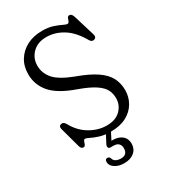

<svg xmlns="http://www.w3.org/2000/svg" viewBox="-222 -822 1018 1150"><g transform="rotate(-30 286.5 -247.0)"><path d="M315 16Q271.5 16 239.2 5.8Q207 -4.5 186.8 -14.8Q166.5 -25 159.5 -25Q151 -25 147.5 -15Q144 -5 139.8 5.2Q135.5 15.5 125.5 15.5Q109 15.5 103.5 -8L65.5 -147Q60 -168.5 79.5 -173Q96 -177.5 108.5 -156Q142.5 -93.5 198.2 -60.8Q254 -28 312.5 -28Q374.5 -28 408 -61.5Q441.5 -95 442 -141.5Q442.5 -174 428.8 -201Q415 -228 377.5 -253.2Q340 -278.5 269 -304Q153 -344.5 105.2 -400.2Q57.5 -456 57.5 -528.5Q57.5 -584 83.2 -625.5Q109 -667 154.2 -690.2Q199.5 -713.5 258.5 -713.5Q302 -713.5 332.8 -703.2Q363.5 -693 383.2 -683Q403 -673 412.5 -673Q421 -673 424.8 -683Q428.5 -693 432.8 -703Q437 -713 447.5 -713Q463.5 -713 471.5 -686.5L515.5 -541.5Q523 -517.5 503 -511Q485 -506 474 -526Q431 -601 376.2 -634.8Q321.5 -668.5 261.5 -668.5Q202 -668.5 166.2 -633Q130.5 -597.5 130.5 -546Q130.5 -494 165.8 -453.5Q201 -413 293 -378Q377.5 -347.5 425.5 -314.8Q473.5 -282 493.5 -243.2Q513.5 -204.5 513.5 -156Q513 -109.5 490.2 -70.2Q467.5 -31 423.5 -7.5Q379.5 16 315 16ZM293 -8.5H327.5L290 65Q293 64.5 297 64.5Q337.5 64.5 362 84.2Q386.5 104 386.5 139.5Q386.5 175.5 360.5 197.8Q334.5 220 290.5 220Q253 220 227 203Q201 186 201 160.5Q201 141 217 141Q230 141 235 154Q239.5 171.5 254.5 178.5Q269.5 185.5 287.5 185.5Q332.5 185.5 332.5 140Q332.5 120 320.8 108.2Q309 96.5 285.5 96.5H266.5Q254 96.5 250.8 88Q247.5 79.5 252.5 69Z"/></g></svg>

Font: Fraunces 9pt S100 Light
Style: Regular
Weight: 300
Version: Version 1.000; ttfautohint (v1.8.3)